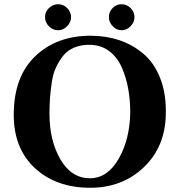

<svg xmlns="http://www.w3.org/2000/svg" viewBox="-20 -875 850 908"><path d="M495 -794Q495 -819 512.5 -837Q530 -855 555 -855Q580 -855 598 -836.5Q616 -818 616 -794Q616 -770 597.5 -751Q579 -732 555 -732Q531 -732 513 -751Q495 -770 495 -794ZM255 -732Q230 -732 211.5 -750.5Q193 -769 193 -794Q193 -819 211.5 -837Q230 -855 255 -855Q280 -855 298 -836.5Q316 -818 316 -794Q316 -770 297.5 -751Q279 -732 255 -732ZM764 -332Q761 -180 659.5 -83.5Q558 13 407 13Q246 13 145.5 -79.5Q45 -172 45 -332Q45 -512 146.5 -609Q248 -706 408 -706Q481 -706 544 -685Q607 -664 658.5 -620.5Q710 -577 738.5 -503Q767 -429 764 -332ZM596 -344Q596 -403 586 -457Q576 -511 555 -558Q534 -605 496 -633.5Q458 -662 407 -663Q365 -664 332 -650.5Q299 -637 279 -611.5Q259 -586 245 -556.5Q231 -527 225 -486.5Q219 -446 216.5 -412.5Q214 -379 214 -337Q214 -209 266.5 -120Q319 -31 407 -32Q489 -33 541.5 -124.5Q594 -216 596 -344Z"/></svg>

Font: GFS Artemisia
Style: Bold
Weight: 700
Designer: Designed by Takis Katsoulidis.
Foundry: Designed by Takis Katsoulidis.
Version: Version 1.0